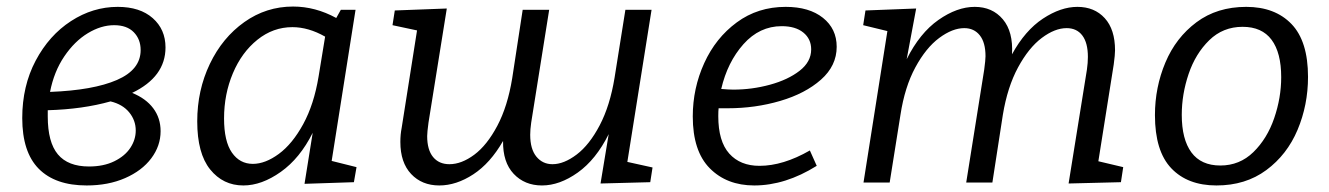

<svg xmlns="http://www.w3.org/2000/svg" viewBox="-20 -558 4063 587"><path d="M471 -157Q471 -112 442.5 -74Q414 -36 362.5 -13.5Q311 9 245 9Q149 9 98.5 -42Q48 -93 48 -197Q48 -295 89 -372.5Q130 -450 197 -493.5Q264 -537 340 -537Q408 -537 447 -502.5Q486 -468 486 -413Q486 -323 384 -274Q426 -257 448.5 -227Q471 -197 471 -157ZM133 -277Q265 -282 337.5 -313.5Q410 -345 410 -405Q410 -438 389 -459.5Q368 -481 329 -481Q289 -481 248.5 -456.5Q208 -432 176.5 -385.5Q145 -339 133 -277ZM395 -159Q395 -190 375 -214.5Q355 -239 318 -248Q233 -224 126 -221V-202Q126 -123 157 -86Q188 -49 252 -49Q297 -49 329.5 -65Q362 -81 378.5 -106Q395 -131 395 -159Z M994 -66 1070 -47 1062 -1 911 4 936 -152Q897 -74 838.5 -32.5Q780 9 724 9Q662 9 622.5 -40Q583 -89 583 -187Q583 -282 621.5 -362.5Q660 -443 727 -490.5Q794 -538 876 -538Q944 -538 1008 -503L1022 -528H1067ZM954 -324 974 -446Q923 -475 874 -475Q815 -475 767 -436.5Q719 -398 692 -334Q665 -270 665 -196Q665 -126 689 -91.5Q713 -57 753 -57Q791 -57 832.5 -87.5Q874 -118 907 -178.5Q940 -239 954 -324Z M1898 -63 1975 -46 1968 -1 1816 3 1841 -148Q1802 -70 1746.5 -30.5Q1691 9 1637 9Q1584 9 1550.5 -26.5Q1517 -62 1518 -127Q1479 -59 1427 -25Q1375 9 1323 9Q1270 9 1237 -26Q1204 -61 1204 -124Q1204 -147 1208 -167L1255 -465L1180 -481L1187 -526L1346 -532L1290 -183Q1286 -153 1286 -142Q1286 -100 1304 -78Q1322 -56 1354 -56Q1391 -56 1430 -85Q1469 -114 1500.5 -173.5Q1532 -233 1546 -319L1578 -528H1659L1604 -183Q1601 -162 1601 -146Q1601 -102 1620 -79Q1639 -56 1669 -56Q1704 -56 1743 -85.5Q1782 -115 1813.5 -175Q1845 -235 1859 -321L1892 -528H1972Z M2177 -227Q2176 -219 2176 -203Q2176 -126 2209.5 -88.5Q2243 -51 2302 -51Q2374 -51 2456 -98L2477 -51Q2381 9 2286 9Q2202 9 2150 -43.5Q2098 -96 2098 -202Q2098 -288 2133 -365Q2168 -442 2232.5 -489.5Q2297 -537 2382 -537Q2454 -537 2496 -503.5Q2538 -470 2538 -415Q2538 -357 2490 -314.5Q2442 -272 2365.5 -249.5Q2289 -227 2205 -227ZM2185 -286Q2209 -284 2222 -284Q2279 -284 2334 -299Q2389 -314 2424.5 -341.5Q2460 -369 2460 -407Q2460 -439 2436 -458.5Q2412 -478 2370 -478Q2302 -478 2253 -423Q2204 -368 2185 -286Z M3338 -65 3414 -47 3407 -1 3247 3 3303 -345Q3306 -366 3306 -384Q3306 -427 3289 -449.5Q3272 -472 3241 -472Q3205 -472 3165 -442Q3125 -412 3092.5 -352Q3060 -292 3046 -207L3014 0H2934L2989 -345Q2993 -375 2993 -386Q2993 -428 2975.5 -450Q2958 -472 2928 -472Q2892 -472 2851.5 -442Q2811 -412 2778.5 -352Q2746 -292 2733 -207L2700 0H2620L2693 -463L2619 -481L2626 -526L2781 -532L2752 -377Q2792 -457 2849 -497Q2906 -537 2960 -537Q3014 -537 3046 -499Q3078 -461 3074 -392Q3114 -465 3168.5 -501Q3223 -537 3274 -537Q3326 -537 3357.5 -502.5Q3389 -468 3389 -404Q3389 -391 3385 -361Z M3979 -323Q3979 -237 3947 -161Q3915 -85 3851.5 -38Q3788 9 3699 9Q3611 9 3561 -43.5Q3511 -96 3511 -206Q3511 -291 3543 -367Q3575 -443 3638 -490Q3701 -537 3790 -537Q3878 -537 3928.5 -484.5Q3979 -432 3979 -323ZM3593 -207Q3593 -132 3622.5 -92Q3652 -52 3711 -52Q3770 -52 3812 -93Q3854 -134 3875.5 -196.5Q3897 -259 3897 -322Q3897 -397 3867.5 -436.5Q3838 -476 3779 -476Q3719 -476 3677 -435Q3635 -394 3614 -332Q3593 -270 3593 -207Z"/></svg>

Font: Bitter Pro
Style: Italic
Weight: 400
Italic angle: -9°
Designer: Sol Matas, and Bitter project Authors
Foundry: Sol Matas
Version: Version 1.010